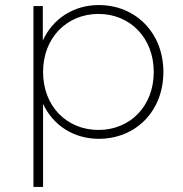

<svg xmlns="http://www.w3.org/2000/svg" viewBox="-20 -544 723 758"><path d="M369 -31C244 -31 150 -124 150 -260C150 -395 244 -489 369 -489C493 -489 587 -395 587 -260C587 -124 493 -31 369 -31ZM150 -134C190 -48 272 4 370 4C515 4 625 -104 625 -260C625 -415 515 -524 370 -524C271 -524 189 -471 149 -384V-520H112V194H150Z"/></svg>

Font: Montserrat-Alt1 ExtLt
Style: Regular
Weight: 200
Designer: Differentunic
Foundry: Differentunic
Version: Version 7.222